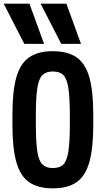

<svg xmlns="http://www.w3.org/2000/svg" viewBox="-39 -1020 559 1050"><path d="M94 -780 -19 -1000H122L202 -780ZM296 -780 183 -1000H324L404 -780ZM250 10Q169 10 120.5 -23.5Q72 -57 50.5 -133Q29 -209 29 -335V-395Q29 -522 50.5 -597.5Q72 -673 120.5 -706.5Q169 -740 250 -740Q331 -740 379.5 -706.5Q428 -673 449.5 -597.5Q471 -522 471 -395V-335Q471 -209 449.5 -133Q428 -57 379.5 -23.5Q331 10 250 10ZM250 -101Q288 -101 307.5 -120.5Q327 -140 335 -192.5Q343 -245 343 -344V-386Q343 -485 335 -537.5Q327 -590 307.5 -609.5Q288 -629 250 -629Q213 -629 193 -609.5Q173 -590 165 -537.5Q157 -485 157 -386V-344Q157 -245 165 -192.5Q173 -140 193 -120.5Q213 -101 250 -101Z"/></svg>

Font: M PLUS 1 Code SemiBold
Style: Regular
Weight: 600
Designer: Coji Morishita
Foundry: UNDERFOREST DESIGN
Version: Version 1.005